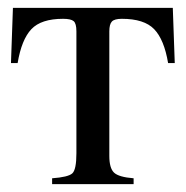

<svg xmlns="http://www.w3.org/2000/svg" viewBox="-20 -470 474 490"><path d="M426 -309H409Q399 -369 373.5 -395.5Q348 -422 291 -422Q272 -422 265.5 -415Q259 -408 259 -390V-72Q259 -41 271 -29.5Q283 -18 321 -15V0H113V-15Q154 -18 164.5 -27.5Q175 -37 175 -79V-390Q175 -410 168 -416Q161 -422 141 -422Q85 -422 60 -395.5Q35 -369 25 -309H8L13 -450H421Z"/></svg>

Font: STIX
Style: Regular
Weight: 400
Designer: MicroPress Inc., with final additions and corrections provided by Coen Hoffman, Elsevier (retired)
Version: Version 1.1.1